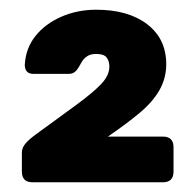

<svg xmlns="http://www.w3.org/2000/svg" viewBox="-20 -725 403 395"><path d="M47 -350Q25 -350 25 -372V-411Q25 -419 30 -426.5Q35 -434 49 -445Q104 -485 138 -510Q172 -535 188.5 -552.5Q205 -570 205 -588Q205 -599 199.5 -606.5Q194 -614 178 -614Q167 -614 160.5 -610Q154 -606 150.5 -601Q147 -596 145 -592Q139 -581 134 -577Q129 -573 121 -573H49Q31 -573 31 -592Q33 -626 53 -651Q73 -676 106 -690.5Q139 -705 178 -705Q244 -705 283 -675Q322 -645 322 -593Q322 -564 308 -539.5Q294 -515 267 -492.5Q240 -470 202 -444H315Q337 -444 337 -422V-372Q337 -350 315 -350Z"/></svg>

Font: Rubik Light ExtraBold
Style: Regular
Weight: 800
Version: Version 2.104